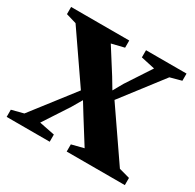

<svg xmlns="http://www.w3.org/2000/svg" viewBox="-121 -655 801 788"><g transform="rotate(30 280.0 -261.5)"><path d="M55.5 -48.5 209 -246.5 52 -474.5 3 -489V-523H278.5V-489L219 -474.5L291 -361L321 -311L347 -357L424 -474.5L358 -489V-523H550V-489L496.5 -474.5L348 -281.5L508.5 -48L559.5 -34V0H284V-34L341 -48.5L269.5 -162.5L236.5 -216L208.5 -168L130.5 -48.5L203.5 -34V0H-0.5V-34Z"/></g></svg>

Font: Merriweather 96pt
Style: Bold
Weight: 700
Version: Version 2.100